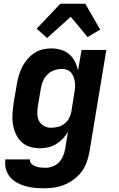

<svg xmlns="http://www.w3.org/2000/svg" viewBox="-20 -788 640 1031"><path d="M216 223Q190 223 164.5 220.5Q139 218 115 211Q91 204 69.5 192Q48 180 33 161.5Q18 143 11.5 118.5Q5 94 9 68H141Q139 82 149 91.5Q159 101 171.5 105.5Q184 110 197.5 111.5Q211 113 225 113Q244 113 263.5 105.5Q283 98 297 83Q311 68 319 49Q327 30 330 11L345 -80Q333 -60 317 -43Q301 -26 281 -14Q261 -2 239 3Q217 8 196 8Q167 8 140.5 0Q114 -8 95 -26Q76 -44 65 -69Q54 -94 49.5 -121Q45 -148 47 -176.5Q49 -205 53 -234L70 -334Q74 -357 80.5 -380.5Q87 -404 98 -426Q109 -448 125 -467.5Q141 -487 162 -501.5Q183 -516 207 -522Q231 -528 254 -528Q282 -528 307.5 -520.5Q333 -513 352 -496.5Q371 -480 382.5 -457Q394 -434 399 -409L418 -520H551L460 29Q455 56 445.5 83Q436 110 418.5 133.5Q401 157 377 175Q353 193 326 204Q299 215 271.5 219Q244 223 216 223ZM254 -102Q272 -102 290.5 -106.5Q309 -111 325 -123Q341 -135 350.5 -152.5Q360 -170 363 -188L379 -288Q382 -303 383 -318Q384 -333 382 -347Q380 -361 375.5 -374Q371 -387 362 -397.5Q353 -408 340 -413Q327 -418 312 -418Q292 -418 272 -411Q252 -404 236.5 -389.5Q221 -375 212 -355.5Q203 -336 200 -316L183 -216Q180 -196 180.5 -175.5Q181 -155 190 -138Q199 -121 216.5 -111.5Q234 -102 254 -102ZM233 -584 177 -634 304 -768H438L518 -629L450 -589L360 -698Z"/></svg>

Font: Iosevka XBd Ex Obl
Style: Regular
Weight: 800
Width: 7
Italic angle: -9°
Monospace: yes
Designer: Belleve Invis
Foundry: Belleve Invis
Version: Version 32.5.0; ttfautohint (v1.8.4)